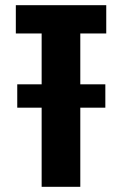

<svg xmlns="http://www.w3.org/2000/svg" viewBox="-20 -720 490 740"><path d="M46.5 -395H140.5V-591H41V-700H389.5V-591H289.5V-395H386V-305H289.5V0H140.5V-305H46.5Z"/></svg>

Font: League Mono Condensed
Style: Bold
Weight: 700
Width: 1
Designer: Tyler Finck
Foundry: The League of Moveable Type / Tyler Finck
Version: Version 2.210